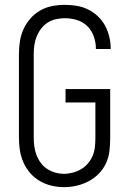

<svg xmlns="http://www.w3.org/2000/svg" viewBox="-20 -763 540 791"><path d="M244 8Q218 8 192.5 2Q167 -4 144.5 -17Q122 -30 104.5 -50Q87 -70 76.5 -94Q66 -118 62 -143.5Q58 -169 58 -195V-540Q58 -566 62 -592.5Q66 -619 77 -643Q88 -667 105.5 -687Q123 -707 146 -720Q169 -733 195 -738Q221 -743 247 -743Q272 -743 296 -739Q320 -735 342 -724.5Q364 -714 382.5 -696.5Q401 -679 412.5 -658Q424 -637 430 -612.5Q436 -588 436 -564Q436 -563 436 -562.5Q436 -562 436 -561H375Q375 -562 375 -562.5Q375 -563 375 -563Q375 -588 366.5 -612.5Q358 -637 340 -655Q322 -673 297 -680.5Q272 -688 247 -688Q229 -688 210.5 -684Q192 -680 176.5 -670Q161 -660 149.5 -645Q138 -630 131 -612.5Q124 -595 121.5 -577Q119 -559 119 -540V-195Q119 -177 121.5 -159Q124 -141 130.5 -124Q137 -107 148 -92Q159 -77 174.5 -67Q190 -57 207.5 -52Q225 -47 244 -47Q262 -47 280.5 -52Q299 -57 315 -66.5Q331 -76 343 -90.5Q355 -105 362 -122Q369 -139 371 -157.5Q373 -176 373 -195V-341H250V-396H434V-195Q434 -169 431 -142Q428 -115 417 -91Q406 -67 387.5 -48Q369 -29 345.5 -16.5Q322 -4 296 2Q270 8 244 8Z"/></svg>

Font: iosevka_custom_sans_ss08 Light
Style: Regular
Weight: 300
Designer: Belleve Invis
Foundry: Belleve Invis
Version: Version 10.3.0; ttfautohint (v1.8.3)